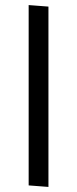

<svg xmlns="http://www.w3.org/2000/svg" viewBox="-20 -731 304 757"><path d="M171 6V-705L93 -711V0Z"/></svg>

Font: Catamaran
Style: Regular
Weight: 400
Designer: Pria Ravichandran
Version: Version 1.000;PS 001.000;hotconv 1.0.70;makeotf.lib2.5.58329